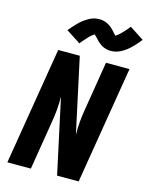

<svg xmlns="http://www.w3.org/2000/svg" viewBox="-141 -1072 902 1160"><g transform="rotate(15 309.5 -492.0)"><path d="M21 0 142 -735H277L378 -267Q377 -310 381 -353.5Q385 -397 393 -441L441 -735H588L467 0H332L231 -468Q232 -425 228 -381.5Q224 -338 216 -294L168 0ZM255 -807 165 -865Q175 -878 185 -889Q195 -900 204 -909.5Q213 -919 222 -927.5Q231 -936 240 -942.5Q249 -949 261 -956.5Q273 -964 284.5 -969Q296 -974 308.5 -976.5Q321 -979 333 -979Q338 -979 343 -979Q348 -979 353 -978Q358 -977 362.5 -976Q367 -975 371.5 -973.5Q376 -972 380.5 -970Q385 -968 389 -966Q393 -964 397 -961.5Q401 -959 405 -956Q409 -953 413 -949.5Q417 -946 420 -943Q423 -940 426 -937Q429 -934 431.5 -931.5Q434 -929 437.5 -924.5Q441 -920 444.5 -916.5Q448 -913 451 -910.5Q454 -908 454 -906Q454 -905 453 -905H450Q450 -906 453.5 -908Q457 -910 460 -912Q463 -914 466 -916.5Q469 -919 471 -920.5Q473 -922 475 -924Q477 -926 479 -927.5Q481 -929 483 -931Q485 -933 487 -935.5Q489 -938 491.5 -940.5Q494 -943 496.5 -945.5Q499 -948 501.5 -951Q504 -954 507 -957Q510 -960 512.5 -963Q515 -966 518 -969.5Q521 -973 523.5 -976.5Q526 -980 530 -984L619 -926Q609 -913 599.5 -902Q590 -891 580.5 -881.5Q571 -872 562.5 -863.5Q554 -855 545 -848.5Q536 -842 524 -834.5Q512 -827 500 -822Q488 -817 476 -814.5Q464 -812 452 -812Q447 -812 442 -812Q437 -812 432 -813Q427 -814 422.5 -815Q418 -816 413.5 -817.5Q409 -819 404 -821Q399 -823 395.5 -825Q392 -827 388 -829.5Q384 -832 380 -835.5Q376 -839 372 -842Q368 -845 365 -848Q362 -851 359 -854Q356 -857 353.5 -860Q351 -863 347 -867Q343 -871 339.5 -874.5Q336 -878 333 -881Q330 -884 331 -885Q331 -886 332 -886H335Q335 -885 331.5 -883Q328 -881 324.5 -879Q321 -877 318 -874.5Q315 -872 313.5 -870.5Q312 -869 309.5 -867Q307 -865 305.5 -863.5Q304 -862 302 -860Q300 -858 297.5 -855.5Q295 -853 293 -850.5Q291 -848 288.5 -845.5Q286 -843 283.5 -840Q281 -837 278 -834Q275 -831 272.5 -828Q270 -825 267 -821.5Q264 -818 261 -814.5Q258 -811 255 -807Z"/></g></svg>

Font: Iosevka Heavy Extended
Style: Italic
Weight: 900
Width: 7
Italic angle: -9°
Monospace: yes
Designer: Belleve Invis
Foundry: Belleve Invis
Version: Version 32.5.0; ttfautohint (v1.8.4)